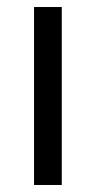

<svg xmlns="http://www.w3.org/2000/svg" viewBox="-20 -527 273 547"><path d="M156 0H77V-507H156Z"/></svg>

Font: Hind Jalandhar
Style: Regular
Weight: 400
Designer: Namrata Goyal
Foundry: Indian Type Foundry
Version: Version 0.702;PS 1.0;hotconv 1.0.81;makeotf.lib2.5.63406